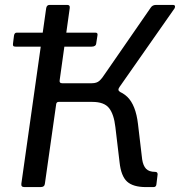

<svg xmlns="http://www.w3.org/2000/svg" viewBox="-20 -762 733 782"><path d="M377 -618 372 -586Q371 -572 353 -572H44Q36 -572 34 -575Q32 -578 33 -585L37 -617Q39 -629 48 -629H369Q379 -629 377 -618ZM80 0Q72 0 69 -3.5Q66 -7 67 -14L168 -728Q170 -742 182 -742H254Q266 -742 264 -729L223 -435Q221 -423 233 -423H369L394 -403Q464 -401 498.5 -367.5Q533 -334 542 -257L559 -113Q563 -87 575 -74.5Q587 -62 612 -62Q622 -62 622 -52L617 -11Q616 0 605 0H575Q522 0 497.5 -22.5Q473 -45 467 -101L450 -244Q444 -297 424 -322Q404 -347 356 -347H219Q211 -347 209 -339L163 -15Q162 0 145 0ZM347 -379 354 -423Q374 -423 385 -433Q396 -443 408 -462L594 -731Q601 -742 616 -742H683Q691 -742 692.5 -738Q694 -734 691 -728L467 -408Q462 -401 462.5 -396Q463 -391 470 -387Z"/></svg>

Font: Libre Franklin
Style: Italic
Weight: 400
Italic angle: -8°
Designer: Pablo Impallari, Rodrigo Fuenzalida, Nhung Nguyen
Foundry: Impallari Type
Version: Version 3.000